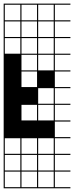

<svg xmlns="http://www.w3.org/2000/svg" viewBox="-20 -747 404 1046"><path d="M363.6 278.8H0V187.9H6.1V272.7H90.9V187.9H0V-727.3H363.6V-721.2H278.8V-636.4H363.6V-630.3H278.8V-545.5H363.6V-539.4H278.8V-454.5H363.6V-448.5H278.8V-363.6H363.6V-357.6H278.8V-272.7H363.6V-266.7H278.8V-181.8H363.6V-175.8H278.8V-90.9H363.6V-84.8H278.8V0H363.6V6.1H278.8V90.9H363.6V97H278.8V181.8H363.6V187.9H278.8V272.7H363.6ZM187.9 -636.4H272.7V-721.2H187.9ZM97 -636.4H181.8V-721.2H97ZM6.1 -636.4H90.9V-721.2H6.1ZM187.9 -545.5H272.7V-630.3H187.9ZM6.1 -545.5H90.9V-630.3H6.1ZM97 -545.5H181.8V-630.3H97ZM187.9 -454.5H272.7V-539.4H187.9ZM6.1 -454.5H90.9V-539.4H6.1ZM97 -454.5H181.8V-539.4H97ZM187.9 -363.6H272.7V-448.5H187.9ZM97 -363.6H181.8V-448.5H97ZM97 -272.7H181.8V-357.6H97ZM187.9 -181.8H272.7V-266.7H187.9ZM97 -90.9H181.8V-175.8H97ZM187.9 -90.9H272.7V-175.8H187.9ZM187.9 90.9H272.7V6.1H187.9ZM97 90.9H181.8V6.1H97ZM6.1 90.9H90.9V6.1H6.1ZM97 181.8H181.8V97H97ZM6.1 181.8H90.9V97H6.1ZM272.7 97H187.9V181.8H272.7ZM181.8 272.7V187.9H97V272.7ZM272.7 272.7V187.9H187.9V272.7Z"/></svg>

Font: Micro 5 Charted
Style: Regular
Weight: 400
Designer: Sarah Cadigan-Fried
Version: Version 1.000; ttfautohint (v1.8.4.7-5d5b)